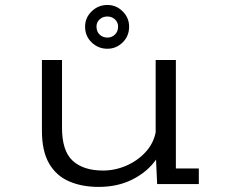

<svg xmlns="http://www.w3.org/2000/svg" viewBox="-20 -742 915 774"><path d="M377.5 11.5Q310.5 11.5 258.8 -10.8Q207 -33 178 -82.8Q149 -132.5 149 -215.5V-500H230V-227Q230 -133.5 273 -94Q316 -54.5 395.5 -54.5Q443.5 -54.5 488.8 -74Q534 -93.5 566.2 -128.2Q598.5 -163 607.5 -208.5V-500H689V-63H781.5V0H613.5L609 -98.5Q574.5 -49.5 514.8 -19Q455 11.5 377.5 11.5ZM413 -545.5Q376 -545.5 349.5 -571Q323 -596.5 323 -634.5Q323 -670.5 349.5 -696.2Q376 -722 413 -722Q448.5 -722 474.5 -696.2Q500.5 -670.5 500.5 -634.5Q500.5 -596.5 474.5 -571Q448.5 -545.5 413 -545.5ZM413 -590.5Q430.5 -590.5 443.2 -602.5Q456 -614.5 456 -635Q456 -652.5 443.2 -664Q430.5 -675.5 413 -675.5Q394.5 -675.5 381.8 -664Q369 -652.5 369 -635Q369 -614.5 381.8 -602.5Q394.5 -590.5 413 -590.5Z"/></svg>

Font: Trispace SemiExpanded Light
Style: Regular
Weight: 300
Width: 6
Designer: Tyler Finck
Foundry: Etcetera Type Company
Version: Version 1.210; ttfautohint (v1.8.3)